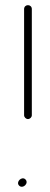

<svg xmlns="http://www.w3.org/2000/svg" viewBox="-20 -716 193 745"><path d="M78.8 -19.8C93.3 -5.3 69.1 18.4 54.5 4.5C39.8 -9.6 64.6 -34 78.8 -19.8ZM73.5 -269V-681C73.5 -689.8 80.1 -696 88.5 -696C97 -696 103.5 -689.8 103.5 -681V-269C103.5 -261.1 96.5 -254 88.5 -254C80.6 -254 73.5 -261.1 73.5 -269Z"/></svg>

Font: MewTooHand
Style: Reversed
Weight: 400
Designer: Mew Too, Robert Jablonski
Version: Version 0.77